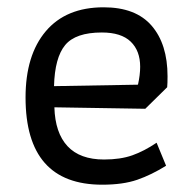

<svg xmlns="http://www.w3.org/2000/svg" viewBox="-20 -498 528 526"><path d="M50 -231Q50 -347 105.5 -412.5Q161 -478 264 -478Q352 -478 395.5 -427.5Q439 -377 439 -289Q439 -269 438 -259L378 -200L129 -204Q131 -134 165 -97.5Q199 -61 265 -61Q310 -61 342.5 -72.5Q375 -84 409 -107L435 -44Q395 -19 356 -5.5Q317 8 260 8Q50 8 50 -231ZM358 -266Q364 -293 364 -315Q364 -359 338 -384Q312 -409 259 -409Q187 -409 158.5 -374.5Q130 -340 128 -262Z"/></svg>

Font: Athiti Medium
Style: Regular
Weight: 500
Designer: CadsonDemak Team
Foundry: CadsonDemak
Version: Version 1.032